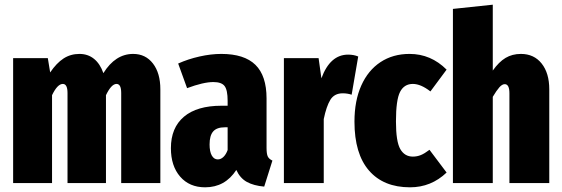

<svg xmlns="http://www.w3.org/2000/svg" viewBox="-20 -781 2396 819"><path d="M664 -400V0H497V-384Q497 -404 492 -413.5Q487 -423 477 -423Q455 -423 432 -375V0H268V-384Q268 -423 248 -423Q225 -423 202 -375V0H36V-533H184L194 -472Q221 -512 251 -531.5Q281 -551 319 -551Q355 -551 381 -530Q407 -509 421 -469Q472 -551 548 -551Q601 -551 632.5 -510Q664 -469 664 -400Z M1142 -96 1107 15Q1062 11 1033 -5Q1004 -21 988 -56Q940 18 855 18Q788 18 748.5 -27.5Q709 -73 709 -149Q709 -236 764.5 -283Q820 -330 925 -330H951V-351Q951 -397 938 -414Q925 -431 890 -431Q848 -431 778 -405L740 -510Q782 -529 831 -540Q880 -551 924 -551Q1022 -551 1069.5 -504.5Q1117 -458 1117 -361V-150Q1117 -125 1122 -114Q1127 -103 1142 -96ZM951 -141V-238H939Q905 -238 889.5 -220.5Q874 -203 874 -165Q874 -134 883.5 -117.5Q893 -101 909 -101Q922 -101 933 -111.5Q944 -122 951 -141Z M1508 -540 1480 -377Q1462 -383 1442 -383Q1406 -383 1389 -355Q1372 -327 1361 -273V0H1191V-533H1339L1351 -447Q1388 -548 1465 -548Q1489 -548 1508 -540Z M1885 -484 1816 -391Q1775 -423 1741 -423Q1704 -423 1686.5 -389Q1669 -355 1669 -263Q1669 -177 1687.5 -145Q1706 -113 1741 -113Q1759 -113 1775 -119.5Q1791 -126 1812 -142L1885 -45Q1819 18 1729 18Q1616 18 1554 -53.5Q1492 -125 1492 -262Q1492 -351 1521 -416Q1550 -481 1603 -516Q1656 -551 1727 -551Q1818 -551 1885 -484Z M2323 -400V0H2153V-383Q2153 -422 2133 -422Q2122 -422 2110 -408.5Q2098 -395 2082 -368V0H1912V-743L2082 -761V-480Q2108 -517 2136.5 -534Q2165 -551 2202 -551Q2258 -551 2290.5 -510Q2323 -469 2323 -400Z"/></svg>

Font: Fira Sans Extra Condensed ExtraBold
Style: Regular
Weight: 800
Width: 1
Designer: Carrois Corporate & Edenspiekermann AG
Foundry: Carrois Corporate GbR & Edenspiekermann AG
Version: Version 4.203